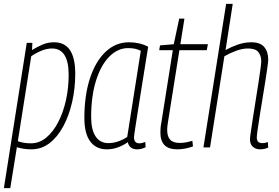

<svg xmlns="http://www.w3.org/2000/svg" viewBox="-37 -760 1437 990"><path d="M-17 210 101 -539H130L128 -502Q156 -519 183 -530.5Q210 -542 242 -542Q351 -542 351 -380Q351 -304 335 -234Q319 -164 289.5 -109Q260 -54 218.5 -22Q177 10 125 10Q103 10 84.5 7Q66 4 50 -1L16 210ZM122 -21Q166 -21 201.5 -50.5Q237 -80 263 -130Q289 -180 303 -243Q317 -306 317 -374Q317 -510 231 -510Q206 -510 178 -499Q150 -488 124 -470L55 -32Q68 -27 85 -24Q102 -21 122 -21Z M669 10Q650 10 637.5 0Q625 -10 622 -27Q600 -11 572 -0.5Q544 10 514 10Q458 10 428 -31Q398 -72 398 -152Q398 -267 426.5 -355Q455 -443 507 -492.5Q559 -542 628 -542Q683 -542 727 -519Q708 -401 695 -320Q682 -239 674 -187.5Q666 -136 661.5 -107.5Q657 -79 655.5 -67.5Q654 -56 654 -53Q654 -21 681 -21Q695 -21 712 -28L714 -1Q693 10 669 10ZM619 -54 689 -498Q663 -512 624 -512Q570 -512 526.5 -468Q483 -424 458 -344Q433 -264 433 -157Q433 -91 456 -56.5Q479 -22 522 -22Q547 -22 573 -31Q599 -40 619 -54Z M955 -34 958 -5Q936 3 915.5 6.5Q895 10 878 10Q832 10 811 -12Q790 -34 790 -76Q790 -87 791 -100.5Q792 -114 795 -128L854 -501H784L788 -526L859 -532L887 -664H914L893 -532H1035L1029 -501H888L829 -130Q827 -118 826 -108.5Q825 -99 825 -90Q825 -57 840 -40Q855 -23 891 -23Q906 -23 922 -26Q938 -29 955 -34Z M1287 -51Q1287 -22 1316 -22Q1322 -22 1328.5 -23Q1335 -24 1344 -28L1346 1Q1335 6 1324.5 8Q1314 10 1304 10Q1282 10 1267 -3Q1252 -16 1252 -41Q1252 -51 1256.5 -81.5Q1261 -112 1267.5 -154.5Q1274 -197 1281.5 -243.5Q1289 -290 1295.5 -332Q1302 -374 1306 -404Q1310 -434 1310 -444Q1310 -472 1295.5 -491Q1281 -510 1242 -510Q1213 -510 1181.5 -498.5Q1150 -487 1120 -470L1046 0H1012L1129 -740H1163L1126 -502Q1157 -519 1190.5 -530.5Q1224 -542 1259 -542Q1305 -542 1325.5 -517.5Q1346 -493 1346 -453Q1346 -444 1342 -413.5Q1338 -383 1331 -340.5Q1324 -298 1316.5 -251Q1309 -204 1302 -161.5Q1295 -119 1291 -89Q1287 -59 1287 -51Z"/></svg>

Font: Georama SemiCondensed ExtraLight
Style: Italic
Weight: 200
Width: 4
Italic angle: -9°
Designer: Jean-Baptiste Levee
Foundry: Production Type
Version: Version 1.000